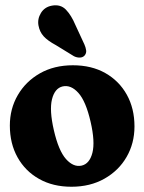

<svg xmlns="http://www.w3.org/2000/svg" viewBox="-20 -702 550 731"><path d="M257.5 -453.5Q328.5 -453.5 381 -423.8Q433.5 -394 462.8 -341.5Q492 -289 492 -220.5Q492 -156.5 462 -104.5Q432 -52.5 377.8 -21.8Q323.5 9 252 9Q181.5 9 128.8 -20.8Q76 -50.5 46.8 -103Q17.5 -155.5 17.5 -224Q17.5 -288 47.8 -340Q78 -392 132 -422.8Q186 -453.5 257.5 -453.5ZM291 -71.5Q321 -78.5 331.8 -120.2Q342.5 -162 325 -238Q307 -316.5 278.5 -348.2Q250 -380 218.5 -373Q188.5 -366 178 -324.2Q167.5 -282.5 185 -206.5Q203 -128 231.5 -96.2Q260 -64.5 291 -71.5ZM267 -607 301.5 -532.5Q306.5 -521 308 -510.2Q309.5 -499.5 302 -490.5Q295 -483 283.8 -482.8Q272.5 -482.5 261.5 -488L193 -530Q161.5 -547 146.2 -563.8Q131 -580.5 126.5 -605Q122 -630 136 -652.8Q150 -675.5 177.5 -680.5Q210.5 -686.5 231 -665.2Q251.5 -644 267 -607Z"/></svg>

Font: Fraunces 144pt S100
Style: Bold
Weight: 700
Version: Version 1.000; ttfautohint (v1.8.3)